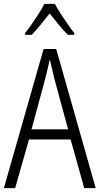

<svg xmlns="http://www.w3.org/2000/svg" viewBox="-20 -967 512 987"><path d="M413 0 343 -250H129L58 0H0L204 -715H269L472 0ZM258 -568Q253 -591 247 -615.5Q241 -640 236 -662Q231 -639 225.5 -615.5Q220 -592 214 -568L142 -302H330ZM262 -947Q274 -924 292.5 -895.5Q311 -867 330 -840Q349 -813 362 -797V-788H329Q306 -810 282 -840Q258 -870 235 -898Q213 -870 188.5 -839.5Q164 -809 143 -788H109V-797Q125 -817 143.5 -843.5Q162 -870 179.5 -897.5Q197 -925 208 -947Z"/></svg>

Font: Noto Sans Gujarati UI Condensed Light
Style: Regular
Weight: 300
Width: 3
Designer: Jelle Bosma - Monotype Design Team, Universal Thirst
Foundry: Monotype Imaging Inc.
Version: Version 2.106; ttfautohint (v1.8.4.7-5d5b)